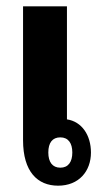

<svg xmlns="http://www.w3.org/2000/svg" viewBox="-20 -579 325 608"><path d="M192 -559H53V-135C53 -35 99 9 164 9C230 9 268 -37 268 -96C268 -151 239 -194 192 -201ZM171 -144C196 -144 209 -126 209 -96C209 -66 196 -48 171 -48C146 -48 133 -66 133 -96C133 -127 146 -144 171 -144Z"/></svg>

Font: Noto Sans Thai Looped ExtraCondensed ExtraBold
Style: Regular
Weight: 800
Width: 2
Designer: Sasikarn Vongin, Ben Mitchell
Foundry: The Fontpad Ltd
Version: Version 1.001